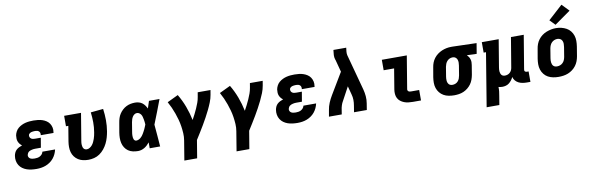

<svg xmlns="http://www.w3.org/2000/svg" viewBox="-60 -1380 6719 2173"><g transform="rotate(-10 3300.0 -293.0)"><path d="M256 8Q227 8 198.5 4.5Q170 1 144 -8Q118 -17 96 -33Q74 -49 59.5 -72Q45 -95 40 -123.5Q35 -152 40 -181Q43 -199 51 -216.5Q59 -234 73 -247Q87 -260 104.5 -268.5Q122 -277 140 -283Q126 -293 115.5 -306Q105 -319 98.5 -335Q92 -351 91.5 -369Q91 -387 93 -405Q97 -427 108.5 -449Q120 -471 138.5 -486.5Q157 -502 179 -512.5Q201 -523 223.5 -528.5Q246 -534 269 -536Q292 -538 315 -538Q341 -538 367 -535Q393 -532 417 -524Q441 -516 462 -502Q483 -488 496.5 -467.5Q510 -447 515.5 -421.5Q521 -396 516 -369Q516 -367 515.5 -364.5Q515 -362 515 -360H369Q369 -361 369 -361.5Q369 -362 369 -363Q371 -375 368 -386Q365 -397 357 -404.5Q349 -412 338 -415Q327 -418 315 -418Q307 -418 299.5 -417.5Q292 -417 284.5 -416Q277 -415 269.5 -413Q262 -411 255 -407Q248 -403 243 -396.5Q238 -390 237 -383Q235 -371 239.5 -360Q244 -349 253.5 -342.5Q263 -336 274.5 -334Q286 -332 299 -332H364L345 -220H280Q270 -220 260.5 -219Q251 -218 241 -215.5Q231 -213 221.5 -209.5Q212 -206 204 -199.5Q196 -193 191 -183.5Q186 -174 184 -165Q182 -151 188 -139.5Q194 -128 205 -122Q216 -116 229.5 -114Q243 -112 256 -112Q271 -112 286.5 -114.5Q302 -117 316 -124.5Q330 -132 340.5 -144.5Q351 -157 354 -173H500Q494 -146 482.5 -121Q471 -96 453 -74Q435 -52 411 -35.5Q387 -19 361.5 -9.5Q336 0 309.5 4Q283 8 256 8Z M852 8Q821 8 791 1.5Q761 -5 736 -21Q711 -37 693.5 -60.5Q676 -84 668 -113Q660 -142 660 -173Q660 -204 665 -235L694 -410H667V-530H861L809 -216Q807 -204 806 -193Q805 -182 806 -171Q807 -160 809.5 -149.5Q812 -139 818 -130Q824 -121 834 -116.5Q844 -112 855 -112Q872 -112 889 -122.5Q906 -133 918 -148Q930 -163 938 -180.5Q946 -198 952 -215Q958 -232 962 -250Q966 -268 969 -286Q979 -345 978.5 -402Q978 -459 971 -516L1115 -530Q1124 -465 1124.5 -400.5Q1125 -336 1114 -270Q1108 -236 1098.5 -203Q1089 -170 1073.5 -138.5Q1058 -107 1035 -78.5Q1012 -50 982.5 -29.5Q953 -9 919 -0.5Q885 8 852 8Z M1423 8Q1393 8 1363.5 1.5Q1334 -5 1310.5 -21.5Q1287 -38 1271.5 -62.5Q1256 -87 1249.5 -115.5Q1243 -144 1243.5 -174.5Q1244 -205 1249 -235L1268 -345Q1272 -371 1280 -396Q1288 -421 1302.5 -443.5Q1317 -466 1337.5 -485Q1358 -504 1382 -516Q1406 -528 1431.5 -533Q1457 -538 1483 -538Q1505 -538 1526.5 -532Q1548 -526 1564.5 -513.5Q1581 -501 1593.5 -483.5Q1606 -466 1615 -447Q1622 -468 1628.5 -488.5Q1635 -509 1642 -530H1763Q1736 -461 1710.5 -392Q1685 -323 1656 -254Q1663 -191 1667 -127.5Q1671 -64 1677 0H1557Q1557 -17 1557 -34Q1557 -51 1557 -68Q1544 -52 1529.5 -38Q1515 -24 1497.5 -13.5Q1480 -3 1461 2.5Q1442 8 1423 8ZM1423 -112Q1436 -112 1449 -117.5Q1462 -123 1473 -132Q1484 -141 1492.5 -152Q1501 -163 1508 -175Q1515 -187 1521.5 -199Q1528 -211 1534 -223.5Q1540 -236 1545 -249Q1550 -262 1555 -274Q1554 -289 1552.5 -304Q1551 -319 1548 -333.5Q1545 -348 1541.5 -362.5Q1538 -377 1530.5 -389Q1523 -401 1510.5 -409.5Q1498 -418 1483 -418Q1467 -418 1453.5 -408.5Q1440 -399 1431.5 -385Q1423 -371 1418.5 -356Q1414 -341 1411 -326L1393 -216Q1391 -205 1390 -195Q1389 -185 1389 -174.5Q1389 -164 1390 -154Q1391 -144 1394.5 -134.5Q1398 -125 1405.5 -118.5Q1413 -112 1423 -112Z M1919 205 1956 -20Q1963 -61 1960.5 -102Q1958 -143 1952 -183Q1946 -223 1935.5 -261Q1925 -299 1912 -336Q1899 -373 1883 -408.5Q1867 -444 1848 -478L1974 -538Q2016 -468 2045 -390.5Q2074 -313 2091 -231Q2107 -260 2122.5 -290.5Q2138 -321 2151.5 -351.5Q2165 -382 2176.5 -413.5Q2188 -445 2193 -477L2202 -530H2349L2340 -477Q2333 -435 2316.5 -393.5Q2300 -352 2280.5 -312Q2261 -272 2239.5 -232.5Q2218 -193 2195 -154Q2172 -115 2148 -76.5Q2124 -38 2100 0L2066 205Z M2519 205 2556 -20Q2563 -61 2560.5 -102Q2558 -143 2552 -183Q2546 -223 2535.5 -261Q2525 -299 2512 -336Q2499 -373 2483 -408.5Q2467 -444 2448 -478L2574 -538Q2616 -468 2645 -390.5Q2674 -313 2691 -231Q2707 -260 2722.5 -290.5Q2738 -321 2751.5 -351.5Q2765 -382 2776.5 -413.5Q2788 -445 2793 -477L2802 -530H2949L2940 -477Q2933 -435 2916.5 -393.5Q2900 -352 2880.5 -312Q2861 -272 2839.5 -232.5Q2818 -193 2795 -154Q2772 -115 2748 -76.5Q2724 -38 2700 0L2666 205Z M3256 8Q3227 8 3198.5 4.5Q3170 1 3144 -8Q3118 -17 3096 -33Q3074 -49 3059.5 -72Q3045 -95 3040 -123.5Q3035 -152 3040 -181Q3043 -199 3051 -216.5Q3059 -234 3073 -247Q3087 -260 3104.5 -268.5Q3122 -277 3140 -283Q3126 -293 3115.5 -306Q3105 -319 3098.5 -335Q3092 -351 3091.5 -369Q3091 -387 3093 -405Q3097 -427 3108.5 -449Q3120 -471 3138.5 -486.5Q3157 -502 3179 -512.5Q3201 -523 3223.5 -528.5Q3246 -534 3269 -536Q3292 -538 3315 -538Q3341 -538 3367 -535Q3393 -532 3417 -524Q3441 -516 3462 -502Q3483 -488 3496.5 -467.5Q3510 -447 3515.5 -421.5Q3521 -396 3516 -369Q3516 -367 3515.5 -364.5Q3515 -362 3515 -360H3369Q3369 -361 3369 -361.5Q3369 -362 3369 -363Q3371 -375 3368 -386Q3365 -397 3357 -404.5Q3349 -412 3338 -415Q3327 -418 3315 -418Q3307 -418 3299.5 -417.5Q3292 -417 3284.5 -416Q3277 -415 3269.5 -413Q3262 -411 3255 -407Q3248 -403 3243 -396.5Q3238 -390 3237 -383Q3235 -371 3239.5 -360Q3244 -349 3253.5 -342.5Q3263 -336 3274.5 -334Q3286 -332 3299 -332H3364L3345 -220H3280Q3270 -220 3260.5 -219Q3251 -218 3241 -215.5Q3231 -213 3221.5 -209.5Q3212 -206 3204 -199.5Q3196 -193 3191 -183.5Q3186 -174 3184 -165Q3182 -151 3188 -139.5Q3194 -128 3205 -122Q3216 -116 3229.5 -114Q3243 -112 3256 -112Q3271 -112 3286.5 -114.5Q3302 -117 3316 -124.5Q3330 -132 3340.5 -144.5Q3351 -157 3354 -173H3500Q3494 -146 3482.5 -121Q3471 -96 3453 -74Q3435 -52 3411 -35.5Q3387 -19 3361.5 -9.5Q3336 0 3309.5 4Q3283 8 3256 8Z M3617 0 3630 -74Q3636 -115 3653 -155.5Q3670 -196 3693 -234L3839 -478L3802 -618Q3801 -621 3800 -623Q3799 -625 3798 -628Q3798 -628 3798 -628Q3798 -628 3798 -628Q3798 -628 3798 -628Q3798 -628 3798 -628Q3791 -651 3792 -676.5Q3793 -702 3797 -728L3798 -735H3945L3944 -728Q3941 -708 3939.5 -688Q3938 -668 3942 -649L4054 -234Q4064 -196 4067.5 -155.5Q4071 -115 4064 -74L4052 0H3905L3917 -74Q3923 -107 3922.5 -139.5Q3922 -172 3913 -203L3887 -301L3819 -175Q3813 -162 3805.5 -150Q3798 -138 3792.5 -125.5Q3787 -113 3783 -100Q3779 -87 3776 -74L3764 0Z M4582 0Q4556 0 4530.5 -3Q4505 -6 4482 -15Q4459 -24 4440 -39Q4421 -54 4410 -75.5Q4399 -97 4397 -123Q4395 -149 4399 -174L4438 -410H4318V-530H4605L4543 -155Q4541 -147 4543.5 -139.5Q4546 -132 4552 -127.5Q4558 -123 4566 -121.5Q4574 -120 4582 -120H4675V0Z M5056 8Q5024 8 4992.5 2Q4961 -4 4935 -19Q4909 -34 4890 -57.5Q4871 -81 4861.5 -110Q4852 -139 4852 -171Q4852 -203 4857 -235L4876 -345Q4880 -372 4890 -398Q4900 -424 4917.5 -447Q4935 -470 4958.5 -487.5Q4982 -505 5008 -516Q5034 -527 5061 -532.5Q5088 -538 5115 -538Q5120 -538 5124 -538Q5128 -538 5133 -538L5407 -530L5387 -410L5275 -414Q5286 -403 5294.5 -390Q5303 -377 5308 -361Q5313 -345 5313 -328.5Q5313 -312 5310 -295L5292 -185Q5287 -158 5277.5 -131.5Q5268 -105 5251.5 -82Q5235 -59 5212 -40.5Q5189 -22 5163 -11Q5137 0 5109.5 4Q5082 8 5056 8ZM5058 -112Q5058 -112 5058 -112Q5058 -112 5058 -112Q5075 -112 5092 -119Q5109 -126 5121 -140Q5133 -154 5139 -170.5Q5145 -187 5148 -204L5166 -314Q5169 -331 5169 -348.5Q5169 -366 5164 -381Q5159 -396 5146.5 -406.5Q5134 -417 5117 -418H5113Q5112 -418 5110.5 -418Q5109 -418 5108 -418Q5091 -418 5074.5 -410Q5058 -402 5046.5 -388.5Q5035 -375 5028.5 -358.5Q5022 -342 5019 -326L5001 -216Q4999 -204 4998.5 -192Q4998 -180 4999 -168.5Q5000 -157 5004.5 -146Q5009 -135 5016.5 -127Q5024 -119 5035 -115.5Q5046 -112 5058 -112Z M5393 205 5494 -410H5467V-530H5661L5609 -216Q5607 -204 5606 -192.5Q5605 -181 5606 -169.5Q5607 -158 5610.5 -147.5Q5614 -137 5620.5 -128.5Q5627 -120 5637.5 -116Q5648 -112 5660 -112Q5675 -112 5690 -117Q5705 -122 5717 -133Q5729 -144 5736 -158.5Q5743 -173 5745 -188L5802 -530H5949L5885 -144Q5884 -137 5884.5 -131Q5885 -125 5889 -120.5Q5893 -116 5899 -114Q5905 -112 5911 -112H5931V8H5891Q5866 8 5841.5 4Q5817 0 5795.5 -11Q5774 -22 5759 -40Q5744 -58 5738 -82Q5729 -63 5716 -46Q5703 -29 5686.5 -16Q5670 -3 5649.5 2.5Q5629 8 5610 8Q5598 8 5587 6.5Q5576 5 5565 2Q5566 27 5563.5 52.5Q5561 78 5556 102L5539 205Z M6256 8Q6224 8 6193 2Q6162 -4 6135.5 -18.5Q6109 -33 6090 -57Q6071 -81 6061.5 -110Q6052 -139 6052 -171Q6052 -203 6057 -235L6076 -345Q6080 -373 6090 -399.5Q6100 -426 6117.5 -449.5Q6135 -473 6159 -491Q6183 -509 6210 -519.5Q6237 -530 6264.5 -535.5Q6292 -541 6320 -541Q6352 -541 6382.5 -533.5Q6413 -526 6439.5 -511.5Q6466 -497 6485 -473Q6504 -449 6513.5 -420Q6523 -391 6523 -359Q6523 -327 6518 -295L6500 -185Q6495 -157 6485 -130.5Q6475 -104 6457.5 -80.5Q6440 -57 6416 -39Q6392 -21 6365.5 -10.5Q6339 0 6311 4Q6283 8 6256 8ZM6259 -112Q6277 -112 6294.5 -118.5Q6312 -125 6325.5 -138.5Q6339 -152 6346 -169.5Q6353 -187 6356 -204L6374 -314Q6377 -333 6377 -351Q6377 -369 6370 -385Q6363 -401 6348 -409.5Q6333 -418 6314 -418Q6297 -418 6279.5 -411Q6262 -404 6249 -390.5Q6236 -377 6229 -360Q6222 -343 6219 -326L6201 -216Q6199 -204 6198.5 -191.5Q6198 -179 6199.5 -167.5Q6201 -156 6205 -145.5Q6209 -135 6217 -127Q6225 -119 6236 -115.5Q6247 -112 6259 -112ZM6323 -579 6263 -641 6428 -791 6507 -709Z"/></g></svg>

Font: Iosevka Curly Slab HvExObl
Style: Regular
Weight: 900
Width: 7
Italic angle: -9°
Monospace: yes
Designer: Belleve Invis
Foundry: Belleve Invis
Version: Version 11.1.0; ttfautohint (v1.8.3)